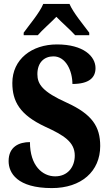

<svg xmlns="http://www.w3.org/2000/svg" viewBox="-20 -951 562 981"><path d="M101 -784V-771H173C194 -796 241 -837 268 -865C294 -838 345 -793 364 -771H436V-784C408 -822 354 -886 335 -931H201C183 -886 128 -822 101 -784ZM245 10C395 10 492 -75 492 -205C492 -304 451 -367 322 -426C197 -482 171 -521 171 -572C171 -632 206 -663 253 -663C317 -663 350 -588 350 -522C436 -522 468 -555 468 -603C468 -663 407 -724 271 -724C142 -724 43 -648 43 -527C43 -432 82 -364 210 -304C306 -260 362 -226 362 -156C362 -98 326 -50 262 -50C197 -50 133 -104 133 -225C77 -225 24 -201 24 -128C24 -67 68 10 245 10Z"/></svg>

Font: Noto Serif Condensed ExtraBold
Style: Regular
Weight: 800
Width: 3
Designer: Monotype Design Team
Foundry: Monotype Imaging Inc.
Version: Version 2.013